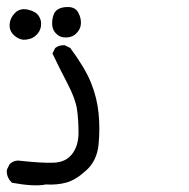

<svg xmlns="http://www.w3.org/2000/svg" viewBox="-32 -374 552 560"><path d="M102 164Q68 171 3 159Q-14 143 -12 121L-4 105Q9 92 28 95Q91 102 125.5 100.5Q160 99 178.5 75Q197 51 197 13Q197 -25 192.5 -55.5Q188 -86 165 -130Q142 -174 121 -218L129 -234Q140 -243 157 -242L173 -234Q216 -176 233.5 -132.5Q251 -89 255.5 -44Q260 1 255.5 47.5Q251 94 220 122.5Q189 151 161.5 158.5Q134 166 102 164ZM36 -258Q20 -260 7.5 -272.5Q-5 -285 -4 -303Q-3 -321 11.5 -336Q26 -351 49 -346Q72 -341 81 -327.5Q90 -314 87.5 -297.5Q85 -281 71.5 -269.5Q58 -258 36 -258ZM154 -265Q140 -266 129 -279Q118 -292 120.5 -314.5Q123 -337 135 -345.5Q147 -354 167.5 -353.5Q188 -353 196.5 -337Q205 -321 204 -304.5Q203 -288 189.5 -275.5Q176 -263 154 -265Z"/></svg>

Font: NaniFont Regular
Style: Regular
Weight: 400
Designer: Nanigashitei
Version: Version 1.036